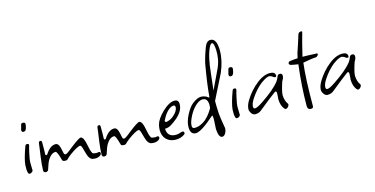

<svg xmlns="http://www.w3.org/2000/svg" viewBox="-73 -991 2812 1438"><g transform="rotate(-15 1333.0 -272.0)"><path d="M76 -331Q61 -331 62 -349L72 -387Q75 -398 86 -398Q109 -398 105 -379Q104 -365 98 -348Q92 -331 76 -331ZM41 -16Q32 -16 29 -24Q25 -35 24 -51Q23 -67 24 -87Q26 -110 35.5 -145Q45 -180 62 -226Q66 -236 76 -236Q95 -236 89 -219Q85 -206 82 -193Q79 -180 76 -167Q71 -144 68 -126Q65 -108 65 -94Q65 -45 66 -43Q69 -33 60 -24.5Q51 -16 41 -16Z M161 4Q142 4 142 -15Q143 -57 151 -116Q156 -154 160 -180Q164 -206 165 -219Q167 -233 179 -233Q190 -233 190 -220Q190 -184 190 -161.5Q190 -139 189 -130V-128Q189 -118 197 -118Q201 -118 205 -124Q241 -180 283 -180Q302 -180 311 -154Q313 -149 316.5 -135.5Q320 -122 324 -100Q327 -87 337 -87Q343 -87 353 -94Q358 -97 368.5 -105Q379 -113 395 -126Q463 -179 477 -179Q501 -179 514 -104Q526 -40 540 -40Q544 -40 557 -37Q569 -36 572 -37Q574 -38 576 -38.5Q578 -39 580 -39Q593 -39 593 -27Q593 -13 571 -4Q555 3 531 0Q508 0 493 -31Q487 -45 475 -89Q467 -121 458 -121Q446 -121 423 -108Q400 -95 377 -78Q354 -61 340 -46Q336 -41 325 -41Q303 -41 300 -51Q281 -124 268 -124Q235 -124 209 -82Q202 -71 195 -53Q188 -35 180 -9Q176 1 173 -1Q168 4 161 4Z M615 4Q596 4 596 -15Q597 -57 605 -116Q610 -154 614 -180Q618 -206 619 -219Q621 -233 633 -233Q644 -233 644 -220Q644 -184 644 -161.5Q644 -139 643 -130V-128Q643 -118 651 -118Q655 -118 659 -124Q695 -180 737 -180Q756 -180 765 -154Q767 -149 770.5 -135.5Q774 -122 778 -100Q781 -87 791 -87Q797 -87 807 -94Q812 -97 822.5 -105Q833 -113 849 -126Q917 -179 931 -179Q955 -179 968 -104Q980 -40 994 -40Q998 -40 1011 -37Q1023 -36 1026 -37Q1028 -38 1030 -38.5Q1032 -39 1034 -39Q1047 -39 1047 -27Q1047 -13 1025 -4Q1009 3 985 0Q962 0 947 -31Q941 -45 929 -89Q921 -121 912 -121Q900 -121 877 -108Q854 -95 831 -78Q808 -61 794 -46Q790 -41 779 -41Q757 -41 754 -51Q735 -124 722 -124Q689 -124 663 -82Q656 -71 649 -53Q642 -35 634 -9Q630 1 627 -1Q622 4 615 4Z M1163 21Q1119 21 1091.5 -6Q1064 -33 1064 -79Q1064 -89 1065.5 -99Q1067 -109 1069 -119Q1080 -162 1130 -211Q1186 -264 1227 -264Q1261 -264 1259 -226Q1258 -177 1205 -130Q1182 -111 1157.5 -95Q1133 -79 1106 -79H1105Q1108 -14 1172 -14Q1193 -14 1219 -24Q1221 -25 1225 -25Q1238 -25 1238 -12Q1238 -3 1229 2Q1201 21 1163 21ZM1132 -126Q1163 -133 1185 -152Q1224 -185 1224 -215V-217Q1224 -224 1219 -228Q1214 -232 1212 -230Q1181 -230 1146 -185Q1141 -178 1134 -166.5Q1127 -155 1119 -139Q1118 -137 1118 -135Q1118 -126 1132 -126Z M1505 90Q1477 90 1473 23L1476 -33Q1479 -75 1472 -84Q1363 13 1321 13Q1278 13 1278 -45Q1278 -87 1305 -139Q1331 -189 1359 -211Q1398 -241 1425 -241Q1446 -241 1467 -231Q1469 -230 1471.5 -228Q1474 -226 1477 -224Q1484 -219 1485 -219Q1488 -219 1488 -225Q1492 -275 1500.5 -336.5Q1509 -398 1522 -471Q1527 -495 1536.5 -526Q1546 -557 1560 -594Q1576 -634 1605 -634Q1648 -634 1653 -560Q1654 -555 1654 -549.5Q1654 -544 1654 -539Q1654 -461 1617 -375L1521 -183Q1520 -149 1524 -82Q1525 -72 1527.5 -53.5Q1530 -35 1533 -16Q1536 3 1538.5 16.5Q1541 30 1541 31Q1541 55 1530 72.5Q1519 90 1505 90ZM1530 -261 1597 -402Q1617 -443 1623.5 -480.5Q1630 -518 1628 -552Q1625 -607 1610 -607Q1596 -607 1579 -562Q1570 -539 1564 -513.5Q1558 -488 1554 -460L1553 -459Q1549 -427 1543 -377.5Q1537 -328 1530 -261ZM1317 -28Q1351 -25 1390 -49Q1413 -63 1432.5 -85.5Q1452 -108 1469 -137H1470Q1473 -151 1473 -164Q1473 -219 1433 -219Q1404 -219 1369 -183Q1344 -156 1327 -123Q1303 -77 1303 -49Q1303 -30 1317 -28Z M1683 -331Q1668 -331 1669 -349L1679 -387Q1682 -398 1693 -398Q1716 -398 1712 -379Q1711 -365 1705 -348Q1699 -331 1683 -331ZM1648 -16Q1639 -16 1636 -24Q1632 -35 1631 -51Q1630 -67 1631 -87Q1633 -110 1642.5 -145Q1652 -180 1669 -226Q1673 -236 1683 -236Q1702 -236 1696 -219Q1692 -206 1689 -193Q1686 -180 1683 -167Q1678 -144 1675 -126Q1672 -108 1672 -94Q1672 -45 1673 -43Q1676 -33 1667 -24.5Q1658 -16 1648 -16Z M2019 12Q2014 12 2010 8Q1983 -20 1982 -74Q1982 -78 1983 -83.5Q1984 -89 1984 -96L1985 -117V-120Q1985 -138 1972 -133Q1952 -119 1918.5 -92.5Q1885 -66 1838 -28Q1818 -9 1787 -9Q1769 -9 1756.5 -28.5Q1744 -48 1747 -66Q1750 -92 1768 -122.5Q1786 -153 1812.5 -183.5Q1839 -214 1869.5 -237.5Q1900 -261 1928 -271Q1939 -275 1949 -277Q1959 -279 1969 -279Q2012 -279 2012 -249Q2012 -239 2004 -239Q2001 -239 1998 -239.5Q1995 -240 1992 -242Q1974 -257 1959 -257Q1944 -257 1915 -239Q1892 -225 1870 -204Q1848 -183 1828 -157Q1809 -132 1798 -112.5Q1787 -93 1785 -78Q1784 -74 1784 -68Q1784 -52 1797 -52Q1813 -52 1857 -81Q1962 -151 2003 -205Q2013 -218 2021 -240Q2026 -254 2042 -254Q2060 -254 2060 -234Q2060 -218 2045 -194Q2021 -121 2021 -93Q2023 -50 2042 -24Q2045 -21 2045 -16Q2045 -7 2036 2.5Q2027 12 2019 12Z M2199 60Q2174 60 2174 30Q2174 -119 2195 -287Q2185 -289 2174.5 -290.5Q2164 -292 2154 -294Q2126 -298 2126 -310Q2126 -322 2138 -325H2137Q2128 -325 2140 -326.5Q2152 -328 2171 -330Q2190 -332 2201 -332Q2207 -367 2225 -415Q2235 -444 2241.5 -465.5Q2248 -487 2252 -500Q2257 -520 2278 -520Q2287 -520 2285 -511Q2277 -483 2265 -438.5Q2253 -394 2239 -333Q2248 -333 2261.5 -333Q2275 -333 2293 -332Q2311 -331 2324.5 -330.5Q2338 -330 2346 -330Q2355 -330 2355 -323Q2355 -317 2347.5 -310Q2340 -303 2331 -303Q2319 -303 2295 -299.5Q2271 -296 2234 -289Q2219 -166 2219 45Q2219 60 2199 60Z M2580 12Q2575 12 2571 8Q2544 -20 2543 -74Q2543 -78 2544 -83.5Q2545 -89 2545 -96L2546 -117V-120Q2546 -138 2533 -133Q2513 -119 2479.5 -92.5Q2446 -66 2399 -28Q2379 -9 2348 -9Q2330 -9 2317.5 -28.5Q2305 -48 2308 -66Q2311 -92 2329 -122.5Q2347 -153 2373.5 -183.5Q2400 -214 2430.5 -237.5Q2461 -261 2489 -271Q2500 -275 2510 -277Q2520 -279 2530 -279Q2573 -279 2573 -249Q2573 -239 2565 -239Q2562 -239 2559 -239.5Q2556 -240 2553 -242Q2535 -257 2520 -257Q2505 -257 2476 -239Q2453 -225 2431 -204Q2409 -183 2389 -157Q2370 -132 2359 -112.5Q2348 -93 2346 -78Q2345 -74 2345 -68Q2345 -52 2358 -52Q2374 -52 2418 -81Q2523 -151 2564 -205Q2574 -218 2582 -240Q2587 -254 2603 -254Q2621 -254 2621 -234Q2621 -218 2606 -194Q2582 -121 2582 -93Q2584 -50 2603 -24Q2606 -21 2606 -16Q2606 -7 2597 2.5Q2588 12 2580 12Z"/></g></svg>

Font: Square Peg
Style: Regular
Weight: 400
Designer: Robert E. Leuschke
Foundry: Robert E. Leuschke
Version: Version 1.010; ttfautohint (v1.8.4.7-5d5b)